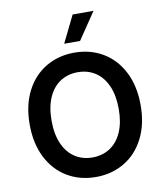

<svg xmlns="http://www.w3.org/2000/svg" viewBox="-99 -1016 943 1105"><g transform="rotate(-10 372.0 -463.0)"><path d="M372.1 9.8Q278.8 9.8 205.3 -33.9Q131.8 -77.6 89.8 -159.9Q47.9 -242.2 47.9 -353.5Q47.9 -465.3 89.8 -547.4Q131.8 -629.4 205.3 -673.1Q278.8 -716.8 372.1 -716.8Q465.3 -716.8 538.8 -673.1Q612.3 -629.4 654.3 -547.4Q696.3 -465.3 696.3 -353.5Q696.3 -241.7 654.3 -159.7Q612.3 -77.6 538.8 -33.9Q465.3 9.8 372.1 9.8ZM372.1 -602.5Q314 -602.5 269.5 -573.5Q225.1 -544.4 200.4 -488.5Q175.8 -432.6 175.8 -353.5Q175.8 -274.4 200.4 -218.5Q225.1 -162.6 269.5 -133.5Q314 -104.5 372.1 -104.5Q430.2 -104.5 474.6 -133.5Q519 -162.6 543.7 -218.5Q568.4 -274.4 568.4 -353.5Q568.4 -432.6 543.7 -488.5Q519 -544.4 474.6 -573.5Q430.2 -602.5 372.1 -602.5ZM401.4 -934.6H523.4L417 -777.3H324.2Z"/></g></svg>

Font: Pretendard JP SemiBold
Style: Regular
Weight: 600
Designer: Base glyphs from Inter by Rasmus Andersson; Hangeul glyphs from Noto Sans CJK(Source Han Sans) by Jang Soo-young and Kan
Foundry: Kil Hyung-jin
Version: Version 1.309